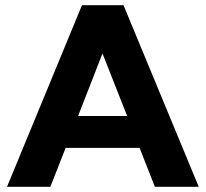

<svg xmlns="http://www.w3.org/2000/svg" viewBox="-20 -720 793 740"><path d="M577 0H746L456 -700H296L7 0H174L233 -150H518ZM281 -273 375 -514 470 -273Z"/></svg>

Font: AWKNG-Font
Style: Bold
Weight: 700
Designer: Awakening Church
Foundry: Awakening Church
Version: Version 1.700;PS 001.700;hotconv 1.0.88;makeotf.lib2.5.64775